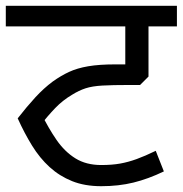

<svg xmlns="http://www.w3.org/2000/svg" viewBox="-27 -642 630 662"><path d="M322 0Q265 0 221.5 -17.5Q178 -35 144 -66Q110 -97 83.5 -140Q57 -183 34 -234Q66 -275 95 -306.5Q124 -338 155 -361Q183 -381 211 -394Q239 -407 277 -413.5Q315 -420 370 -420H405V-551H-7V-622H583V-551H485V-378L456 -349H419Q361 -349 326 -347Q291 -345 268 -337.5Q245 -330 221 -315Q189 -296 163.5 -269.5Q138 -243 107 -204L114 -253Q140 -200 168 -159.5Q196 -119 233 -96Q270 -73 322 -73Q359 -73 387 -78Q415 -83 444 -93.5Q473 -104 510 -122L538 -51Q484 -25 433 -12.5Q382 0 322 0Z"/></svg>

Font: ugurmukhi05
Style: Book
Weight: 400
Designer: Jelle Bosma - Monotype Design Team
Foundry: Monotype Imaging Inc.
Version: Version 2.003